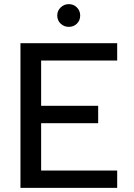

<svg xmlns="http://www.w3.org/2000/svg" viewBox="-20 -909 646 929"><path d="M313 -779Q290 -779 273.5 -794.5Q257 -810 257 -834Q257 -857 273.5 -873Q290 -889 313 -889Q336 -889 352 -873Q368 -857 368 -834Q368 -810 352 -794.5Q336 -779 313 -779ZM547 -616H179V-397H455V-313H179V-84H547V0H79V-700H547Z"/></svg>

Font: Albert Sans Medium
Style: Regular
Weight: 500
Designer: Andreas Rasmussen
Foundry: a.Foundry
Version: Version 1.025